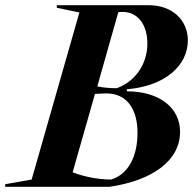

<svg xmlns="http://www.w3.org/2000/svg" viewBox="-74 -720 754 740"><path d="M348 0C512 -24 620 -100 620 -212C620 -305 540 -368 415 -368V-376C563 -388 650 -468 650 -564C650 -644 588 -700 500 -700H145V-690L232 -672L48 -28L-54 -10V0ZM206 -56 292 -358C310 -359 326 -360 336 -360C414 -360 456 -301 456 -208C456 -118 421 -48 354 -28C305 -28 249 -39 206 -56ZM301 -387 382 -673C388 -674 394 -674 400 -674C456 -674 494 -626 494 -552C494 -474 448 -406 376 -380C351 -380 326 -382 301 -387Z"/></svg>

Font: Mazius Display Extra Italic
Style: Bold
Weight: 700
Italic angle: -17°
Designer: Alberto Casagrande & Collletttivo
Foundry: Collletttivo
Version: Version 2.000;Glyphs 3.2 (3217)